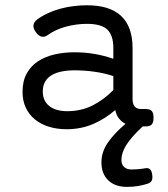

<svg xmlns="http://www.w3.org/2000/svg" viewBox="-20 -482 640 732"><path d="M534.7 -66.4Q551.3 -66.4 558.3 -59.1Q565.4 -51.8 565.4 -33.2Q565.4 -14.6 558.3 -7.3Q551.3 0 534.7 0H523.9Q480.5 40.5 461.7 70.6Q442.9 100.6 442.9 127.4Q442.9 145.5 453.4 154.8Q463.9 164.1 480.5 164.1Q494.6 164.1 508.8 162.8Q522.9 161.6 535.6 159.2Q545.4 157.7 551.8 163.3Q558.1 168.9 560.1 182.6Q562.5 197.8 558.8 205.8Q555.2 213.9 544.4 217.8Q527.3 223.6 507.3 227.1Q487.3 230.5 464.4 230.5Q418.5 230.5 392.6 205.3Q366.7 180.2 366.7 137.2Q366.7 96.7 391.8 60.8Q417 24.9 458.5 -9.8Q444.3 -17.1 433.8 -30Q423.3 -43 419.4 -62.5Q380.9 -28.8 334.5 -9Q288.1 10.7 233.9 10.7Q197.3 10.7 166.5 1.2Q135.7 -8.3 113.3 -26.6Q90.8 -44.9 78.4 -71.3Q65.9 -97.7 65.9 -131.8Q65.9 -172.9 81.8 -201.7Q97.7 -230.5 124.8 -248.3Q151.9 -266.1 187.7 -274.4Q223.6 -282.7 263.7 -282.7Q303.2 -282.7 340.3 -276.4Q377.4 -270 412.1 -257.8V-299.3Q412.1 -346.7 389.4 -368.9Q366.7 -391.1 311.5 -391.1Q272 -391.1 232.2 -380.6Q192.4 -370.1 161.6 -348.1Q150.4 -339.8 138.7 -342.3Q127 -344.7 116.2 -359.9Q105.5 -375 107.7 -387Q109.9 -398.9 121.1 -407.2Q140.1 -421.4 163.1 -431.9Q186 -442.4 210.7 -449Q235.4 -455.6 261 -458.7Q286.6 -461.9 311.5 -461.9Q398.9 -461.9 442.1 -420.9Q485.4 -379.9 485.4 -299.3V-105Q485.4 -66.4 517.6 -66.4ZM412.1 -191.9Q378.4 -203.1 340.3 -208.5Q302.2 -213.9 264.2 -213.9Q237.8 -213.9 215.6 -209.5Q193.4 -205.1 177.2 -195.6Q161.1 -186 152.1 -170.7Q143.1 -155.3 143.1 -133.3Q143.1 -97.7 167.7 -77.9Q192.4 -58.1 236.8 -58.1Q289.1 -58.1 332.5 -79.8Q376 -101.6 412.1 -138.7Z"/></svg>

Font: Courier Prime
Style: Regular
Weight: 400
Designer: Alan Dague-Greene
Foundry: Quote-Unquote Apps
Version: Version 1.203